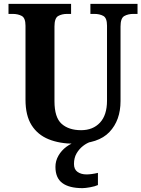

<svg xmlns="http://www.w3.org/2000/svg" viewBox="-20 -734 732 994"><path d="M365 10Q289 10 232 -13Q175 -36 143.5 -86Q112 -136 112 -218V-601Q112 -641 92.5 -651.5Q73 -662 45 -662H24V-714H348V-662H328Q300 -662 281 -651Q262 -640 262 -597V-210Q262 -126 299 -93Q336 -60 400 -60Q461 -60 497.5 -99Q534 -138 534 -213V-601Q534 -641 515 -651.5Q496 -662 468 -662H448V-714H692V-662H671Q643 -662 623.5 -651Q604 -640 604 -597V-211Q604 -111 546.5 -50.5Q489 10 365 10ZM407 240Q338 240 302.5 213.5Q267 187 267 130Q267 99 282.5 72Q298 45 323.5 26Q349 7 377 0H450Q430 6 410 21.5Q390 37 376.5 60Q363 83 363 115Q363 143 381.5 156Q400 169 428 169Q440 169 455 167Q470 165 487 161V224Q472 231 446.5 235.5Q421 240 407 240Z"/></svg>

Font: Noto Serif Khmer SemiCondensed
Style: Bold
Weight: 700
Width: 4
Designer: Danh Hong and the Monotype Design Team
Foundry: Monotype Imaging Inc.
Version: Version 2.004; ttfautohint (v1.8.4.7-5d5b)